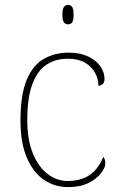

<svg xmlns="http://www.w3.org/2000/svg" viewBox="-20 -758 488 788"><path d="M259 10Q205 10 161 -19.5Q117 -49 90.5 -110Q64 -171 64 -263Q64 -369 89.5 -430Q115 -491 160 -516.5Q205 -542 262 -542Q308 -542 341 -526.5Q374 -511 391.5 -486.5Q409 -462 409 -433Q409 -425 406 -419Q403 -413 397.5 -410Q392 -407 384 -406Q384 -434 370 -459.5Q356 -485 328.5 -501Q301 -517 258 -517Q209 -517 171.5 -493Q134 -469 113 -413.5Q92 -358 92 -264Q92 -184 115 -128Q138 -72 176 -43.5Q214 -15 259 -15Q301 -16 329 -29Q357 -42 375 -64.5Q393 -87 404 -114Q409 -108 410.5 -101.5Q412 -95 412 -86Q412 -70 394.5 -47Q377 -24 343 -7Q309 10 259 10ZM259 -658Q249 -658 242.5 -666Q236 -674 236 -698Q236 -721 242.5 -729.5Q249 -738 259 -738Q270 -738 276 -729.5Q282 -721 282 -698Q282 -674 276 -666Q270 -658 259 -658Z"/></svg>

Font: Noto Serif Lao Thin
Style: Regular
Weight: 250
Designer: Monotype Design Team
Foundry: Monotype Imaging Inc.
Version: Version 2.003